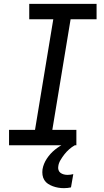

<svg xmlns="http://www.w3.org/2000/svg" viewBox="-20 -755 540 998"><path d="M27 0V-80H162L257 -655H132V-735H482V-655H347L252 -80H377V0ZM312 223Q297 223 282.5 220.5Q268 218 254.5 213Q241 208 229.5 200.5Q218 193 210.5 181Q203 169 201 154.5Q199 140 201 125Q206 96 223.5 69.5Q241 43 265 23.5Q289 4 317 -9.5Q345 -23 374 -31L369 0Q353 9 339.5 21Q326 33 315 47Q304 61 294.5 77Q285 93 283 109Q281 119 284 128.5Q287 138 294.5 143.5Q302 149 311.5 151.5Q321 154 331 154Q338 154 346 153Q354 152 361 150L349 219Q340 221 331 222Q322 223 312 223Z"/></svg>

Font: Iosevka Curly Slab Medium
Style: Italic
Weight: 500
Italic angle: -9°
Monospace: yes
Designer: Belleve Invis
Foundry: Belleve Invis
Version: Version 22.1.2; ttfautohint (v1.8.4)